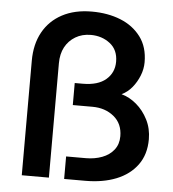

<svg xmlns="http://www.w3.org/2000/svg" viewBox="-51 -743 711 790"><g transform="rotate(5 304.5 -348.0)"><path d="M68 0H180V-472Q180 -511 195 -539Q210 -567 237.5 -583.5Q265 -600 301 -600Q347 -600 380.5 -574Q414 -548 414 -499Q414 -454 381 -425.5Q348 -397 285 -397H252V-306H333Q386 -306 422 -276.5Q458 -247 458 -195Q458 -162 440 -139Q422 -116 391.5 -104.5Q361 -93 324 -93H243V0H330Q403 0 458 -22Q513 -44 544.5 -87Q576 -130 576 -193Q576 -237 557.5 -273.5Q539 -310 510 -334.5Q481 -359 448 -368Q473 -380 491 -402Q509 -424 520 -451.5Q531 -479 531 -507Q531 -570 499.5 -612Q468 -654 415.5 -675Q363 -696 297 -696Q226 -696 174.5 -668.5Q123 -641 95.5 -591Q68 -541 68 -473Z"/></g></svg>

Font: Catamaran SemiBold
Style: Regular
Weight: 600
Designer: Pria Ravichandran
Version: Version 2.000